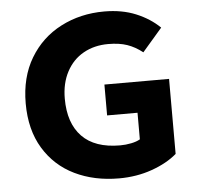

<svg xmlns="http://www.w3.org/2000/svg" viewBox="-52 -782 880 849"><g transform="rotate(-5 387.5 -357.5)"><path d="M60 -353Q60 -469 110.5 -553.5Q161 -638 248 -683Q335 -728 441 -728Q520 -728 581.5 -702.5Q643 -677 686 -635L598 -533Q565 -559 530 -571Q495 -583 446 -583Q384 -583 336 -556Q288 -529 261 -478Q234 -427 234 -359Q234 -250 291 -191Q348 -132 460 -132Q485 -132 509.5 -137Q534 -142 549 -151V-269H414V-406H701V-73Q657 -35 589 -11Q521 13 443 13Q333 13 246.5 -29Q160 -71 110 -153.5Q60 -236 60 -353Z"/></g></svg>

Font: Nebula Sans Bold
Style: Regular
Weight: 700
Designer: Paul D. Hunt for Adobe (as Source Sans)
Foundry: Nebula Entertainment & Broadcasting LLC
Version: Version 1.010